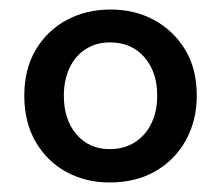

<svg xmlns="http://www.w3.org/2000/svg" viewBox="-20 -732 464 403"><path d="M210 -349Q160 -349 119.5 -371Q79 -393 55 -434Q31 -475 31 -531Q31 -587 55 -627.5Q79 -668 120 -690Q161 -712 212 -712Q263 -712 303.5 -690Q344 -668 368.5 -628Q393 -588 393 -531Q393 -479 370 -437.5Q347 -396 306 -372.5Q265 -349 210 -349ZM210 -419Q240 -419 262.5 -433Q285 -447 297.5 -472.5Q310 -498 310 -531Q310 -581 283 -612Q256 -643 211 -643Q182 -643 160 -629Q138 -615 126 -589.5Q114 -564 114 -531Q114 -481 140.5 -450Q167 -419 210 -419Z"/></svg>

Font: Rethink Sans SemiBold
Style: Regular
Weight: 600
Designer: The Rethink Sans project authors (Hans Thiessen). DM Sans designed by Colophon Foundry.
Foundry: Rethink Communications LLC
Version: Version 1.001